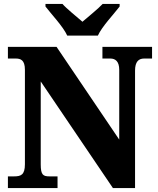

<svg xmlns="http://www.w3.org/2000/svg" viewBox="-20 -951 797 971"><path d="M320 -771H475C495 -816 556 -880 585 -918V-931H499C479 -909 425 -865 397 -841C369 -865 315 -909 296 -931H210V-918C239 -880 300 -816 320 -771ZM20 0H271V-59H231C198 -59 186 -66 186 -120V-539L551 0H663V-594C663 -639 681 -655 709 -655H749V-714H498V-655H538C563 -655 583 -641 583 -598V-245L266 -714H20V-655H59C84 -655 106 -648 106 -598V-120C106 -66 85 -59 51 -59H20Z"/></svg>

Font: Noto Serif Tamil SemiCondensed Black
Style: Italic
Weight: 900
Width: 4
Italic angle: -12°
Designer: Indian Type Foundry, Tom Grace, and the Monotype Design Team
Foundry: Monotype Imaging Inc.
Version: Version 2.003